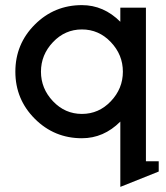

<svg xmlns="http://www.w3.org/2000/svg" viewBox="-20 -530 650 750"><path d="M187 -365.5Q140 -316 140 -250Q140 -184 187 -134.5Q234 -85 300 -85Q366 -85 413 -134.5Q460 -184 460 -250Q460 -316 413 -365.5Q366 -415 300 -415Q234 -415 187 -365.5ZM550 100H600V140L450 200V-55Q385 10 300 10Q192 10 116 -66Q40 -142 40 -250Q40 -358 116 -434Q192 -510 300 -510Q385 -510 450 -445V-500H550Z"/></svg>

Font: Laverick
Style: Regular
Weight: 400
Designer: Daniel Pimley
Foundry: Daniel Pimley
Version: Version 1.000;PS 001.001;hotconv 1.0.56